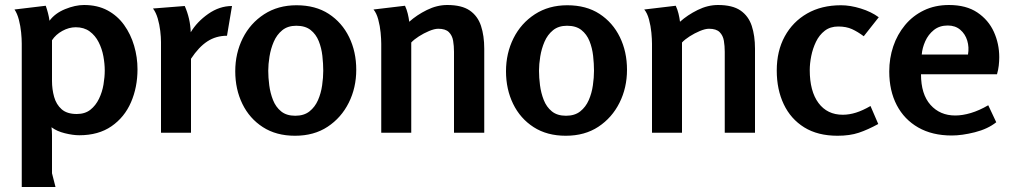

<svg xmlns="http://www.w3.org/2000/svg" viewBox="-20 -531 4045 768"><path d="M163 -508Q168 -494 172 -478.5Q176 -463 178 -448Q200 -478 240.5 -494.5Q281 -511 316 -511Q370 -511 410 -489.5Q450 -468 476.5 -431Q503 -394 516.5 -348Q530 -302 530 -254Q530 -182 504 -122Q478 -62 426 -26Q374 10 297 10Q272 10 239.5 2Q207 -6 186 -22Q188 -8 188 8.5Q188 25 188 36V162L202 217H67V-357Q67 -376 64.5 -401.5Q62 -427 55.5 -452Q49 -477 38 -493ZM283 -422Q256 -422 229.5 -407.5Q203 -393 188 -370V-207Q188 -174 196.5 -143.5Q205 -113 226.5 -94Q248 -75 287 -75Q320 -75 341.5 -92Q363 -109 376 -136Q389 -163 394 -193Q399 -223 399 -249Q399 -276 393.5 -306Q388 -336 374.5 -362.5Q361 -389 338.5 -405.5Q316 -422 283 -422Z M719 -507Q741 -457 743 -402Q768 -444 813 -475.5Q858 -507 908 -507L888 -388Q844 -388 809.5 -365.5Q775 -343 744 -296V0H624V-363Q624 -382 621 -407.5Q618 -433 611 -457Q604 -481 592 -497Z M1160 12Q1085 12 1031.5 -22.5Q978 -57 949.5 -115.5Q921 -174 921 -246Q921 -318 951 -378Q981 -438 1036.5 -474Q1092 -510 1166 -510Q1242 -510 1295 -475.5Q1348 -441 1376.5 -382.5Q1405 -324 1405 -252Q1405 -180 1375 -120Q1345 -60 1290.5 -24Q1236 12 1160 12ZM1161 -68Q1196 -68 1218 -85.5Q1240 -103 1252 -130.5Q1264 -158 1268.5 -189.5Q1273 -221 1273 -248Q1273 -276 1269.5 -307.5Q1266 -339 1255 -366.5Q1244 -394 1222.5 -411Q1201 -428 1165 -428Q1131 -428 1109 -410Q1087 -392 1075 -364Q1063 -336 1058 -305Q1053 -274 1053 -248Q1053 -221 1057 -190Q1061 -159 1072 -131Q1083 -103 1104.5 -85.5Q1126 -68 1161 -68Z M1600 -508Q1607 -493 1611 -476.5Q1615 -460 1617 -444Q1647 -471 1687.5 -491Q1728 -511 1769 -511Q1827 -511 1859 -489Q1891 -467 1904 -427.5Q1917 -388 1917 -336V0H1796V-324Q1796 -347 1792.5 -368Q1789 -389 1775.5 -402.5Q1762 -416 1733 -416Q1718 -416 1696.5 -407Q1675 -398 1655.5 -385.5Q1636 -373 1625 -361V0H1505V-356Q1505 -374 1502.5 -400.5Q1500 -427 1493 -453Q1486 -479 1474 -493Z M2243 12Q2168 12 2114.5 -22.5Q2061 -57 2032.5 -115.5Q2004 -174 2004 -246Q2004 -318 2034 -378Q2064 -438 2119.5 -474Q2175 -510 2249 -510Q2325 -510 2378 -475.5Q2431 -441 2459.5 -382.5Q2488 -324 2488 -252Q2488 -180 2458 -120Q2428 -60 2373.5 -24Q2319 12 2243 12ZM2244 -68Q2279 -68 2301 -85.5Q2323 -103 2335 -130.5Q2347 -158 2351.5 -189.5Q2356 -221 2356 -248Q2356 -276 2352.5 -307.5Q2349 -339 2338 -366.5Q2327 -394 2305.5 -411Q2284 -428 2248 -428Q2214 -428 2192 -410Q2170 -392 2158 -364Q2146 -336 2141 -305Q2136 -274 2136 -248Q2136 -221 2140 -190Q2144 -159 2155 -131Q2166 -103 2187.5 -85.5Q2209 -68 2244 -68Z M2683 -508Q2690 -493 2694 -476.5Q2698 -460 2700 -444Q2730 -471 2770.5 -491Q2811 -511 2852 -511Q2910 -511 2942 -489Q2974 -467 2987 -427.5Q3000 -388 3000 -336V0H2879V-324Q2879 -347 2875.5 -368Q2872 -389 2858.5 -402.5Q2845 -416 2816 -416Q2801 -416 2779.5 -407Q2758 -398 2738.5 -385.5Q2719 -373 2708 -361V0H2588V-356Q2588 -374 2585.5 -400.5Q2583 -427 2576 -453Q2569 -479 2557 -493Z M3344 -510Q3381 -510 3423 -497Q3465 -484 3495 -462L3435 -386Q3411 -404 3388 -414.5Q3365 -425 3333 -425Q3301 -425 3279 -408Q3257 -391 3244 -364Q3231 -337 3225 -307Q3219 -277 3219 -251Q3219 -166 3254 -119Q3289 -72 3351 -72Q3377 -72 3404 -80.5Q3431 -89 3462 -107L3493 -35Q3451 -12 3415 0Q3379 12 3330 12Q3251 12 3197 -21.5Q3143 -55 3115 -114Q3087 -173 3087 -249Q3087 -327 3119 -385.5Q3151 -444 3208.5 -477Q3266 -510 3344 -510Z M3776 -511Q3845 -511 3889.5 -481Q3934 -451 3955.5 -403.5Q3977 -356 3977 -302Q3977 -286 3975 -268.5Q3973 -251 3968 -234H3664Q3664 -154 3702 -111.5Q3740 -69 3801 -69Q3830 -69 3863.5 -79Q3897 -89 3933 -110L3965 -42Q3931 -15 3879.5 -2Q3828 11 3787 11Q3709 11 3653 -21Q3597 -53 3567 -110.5Q3537 -168 3537 -245Q3537 -298 3553 -345.5Q3569 -393 3600 -430.5Q3631 -468 3675.5 -489.5Q3720 -511 3776 -511ZM3771 -429Q3738 -429 3715.5 -411Q3693 -393 3681 -366Q3669 -339 3667 -313H3852Q3857 -342 3849 -368.5Q3841 -395 3821 -412Q3801 -429 3771 -429Z"/></svg>

Font: Rosario Light
Style: Bold
Weight: 700
Version: Version 1.101; ttfautohint (v1.8.1.43-b0c9)